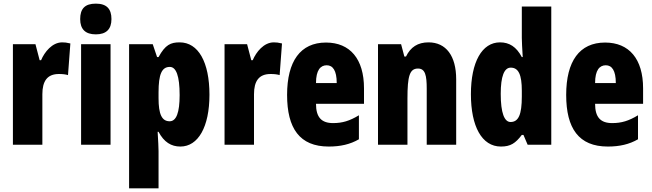

<svg xmlns="http://www.w3.org/2000/svg" viewBox="-20 -796 3584 1056"><path d="M322 -563C267 -563 225 -510 206 -465H198L175 -553H51V0H213V-278C213 -350 240 -389 304 -389C325 -389 341 -387 354 -383L367 -557C347 -562 335 -563 322 -563Z M507 -776C447 -776 421 -748 421 -691C421 -635 450 -607 507 -607C564 -607 593 -635 593 -691C593 -747 567 -776 507 -776ZM588 -553H426V0H588Z M968 -563C919 -563 889 -550 852 -482H844L820 -553H690V240H852V35C852 14 850 -21 847 -71H852C882 -14 922 10 972 10C1070 10 1132 -98 1132 -275C1132 -454 1071 -563 968 -563ZM914 -428C949 -428 968 -378 968 -273C968 -177 950 -129 913 -129C870 -129 852 -168 852 -256V-288C852 -388 870 -428 914 -428Z M1486 -563C1431 -563 1389 -510 1370 -465H1362L1339 -553H1215V0H1377V-278C1377 -350 1404 -389 1468 -389C1489 -389 1505 -387 1518 -383L1531 -557C1511 -562 1499 -563 1486 -563Z M1773 -562C1632 -562 1559 -459 1559 -274C1559 -90 1628 10 1788 10C1852 10 1906 -2 1954 -30V-162C1903 -131 1863 -119 1812 -119C1748 -119 1718 -151 1718 -225H1982V-310C1982 -472 1905 -562 1773 -562ZM1777 -437C1810 -437 1832 -409 1832 -339H1718C1718 -411 1743 -437 1777 -437Z M2337 -563C2278 -563 2238 -537 2213 -485H2204L2186 -553H2059V0H2221V-253C2221 -378 2233 -419 2279 -419C2319 -419 2327 -381 2327 -308V0H2489V-360C2489 -489 2433 -563 2337 -563Z M2735 10C2788 10 2815 -8 2850 -54H2859L2882 0H3012V-760H2850V-588C2850 -567 2852 -532 2855 -482H2850C2820 -539 2781 -563 2730 -563C2631 -563 2570 -455 2570 -278C2570 -101 2630 10 2735 10ZM2788 -125C2754 -125 2734 -175 2734 -280C2734 -376 2753 -424 2789 -424C2832 -424 2850 -385 2850 -297V-265C2850 -166 2832 -125 2788 -125Z M3308 -562C3167 -562 3094 -459 3094 -274C3094 -90 3163 10 3323 10C3387 10 3441 -2 3489 -30V-162C3438 -131 3398 -119 3347 -119C3283 -119 3253 -151 3253 -225H3517V-310C3517 -472 3440 -562 3308 -562ZM3312 -437C3345 -437 3367 -409 3367 -339H3253C3253 -411 3278 -437 3312 -437Z"/></svg>

Font: Noto Sans Arabic ExtCond Blk
Style: Regular
Weight: 900
Width: 2
Designer: Monotype Design Team, Nadine Chahine, Nizar Qandah and Khaled Hosny
Foundry: Monotype Imaging Inc.
Version: Version 2.012